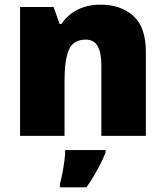

<svg xmlns="http://www.w3.org/2000/svg" viewBox="-20 -583 710 824"><path d="M66 0V-553H210L236 -480H243Q261 -506 285.5 -524.5Q310 -543 341.5 -553Q373 -563 412 -563Q498 -563 552 -515Q606 -467 606 -360V0H415V-302Q415 -357 399 -385Q383 -413 348 -413Q294 -413 275.5 -369Q257 -325 257 -242V0ZM433 72Q422 99 410 122.5Q398 146 384 170Q370 194 351 221H237V207Q243 186 248 159Q253 132 256.5 106Q260 80 260 61H433Z"/></svg>

Font: Noto Sans Symbols Black
Style: Regular
Weight: 900
Version: Version 2.002